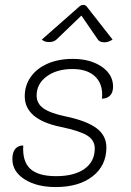

<svg xmlns="http://www.w3.org/2000/svg" viewBox="-20 -747 530 776"><path d="M30 -104Q30 -131 41.5 -145Q53 -159 74 -159Q70 -95 102 -65Q134 -35 207 -35Q280 -35 321.5 -64.5Q363 -94 363 -147Q363 -180 333 -199Q303 -218 226 -234Q80 -264 80 -358Q80 -402 104.5 -436.5Q129 -471 173 -490Q217 -509 274 -509Q345 -509 391 -477.5Q437 -446 437 -397Q437 -374 425.5 -361.5Q414 -349 392 -348Q393 -354 393 -364Q393 -413 361.5 -440.5Q330 -468 273 -468Q209 -468 168.5 -438Q128 -408 128 -361Q128 -329 155 -309.5Q182 -290 243 -277Q330 -259 370 -229Q410 -199 410 -151Q410 -78 354.5 -34.5Q299 9 205 9Q128 9 79 -22.5Q30 -54 30 -104ZM178 -577Q160 -577 149 -587L300 -720Q307 -727 317 -727Q326 -727 331 -720L435 -587Q418 -576 402 -576Q382 -576 375 -588L309 -684L209 -588Q198 -577 178 -577Z"/></svg>

Font: K2D Thin
Style: Italic
Weight: 100
Italic angle: -10°
Designer: Katatrad Aksorn Co.,Ltd.
Foundry: Cadson Demak Co.,Ltd.
Version: Version 1.000; ttfautohint (v1.6)